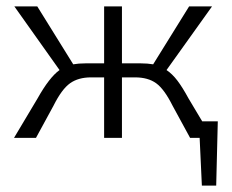

<svg xmlns="http://www.w3.org/2000/svg" viewBox="-20 -433 728 603"><path d="M664 -52 659 150H614L607 0H577L522 -101Q496 -153 470.5 -171.5Q445 -190 404 -190H363V0H307V-190H266Q226 -190 200 -171.5Q174 -153 148 -101L93 0H24L98 -124Q135 -190 167 -213L25 -413H97L210 -231Q227 -234 248 -234H307V-413H363V-234H423Q443 -234 461 -231L574 -413H646L503 -213Q521 -201 537 -180Q553 -159 572 -124L615 -52Z"/></svg>

Font: Isabella Sans
Style: Regular
Weight: 400
Designer: Original fonts by Christian Thalmann (Catharsis Fonts), Modifications by Cristiano Sobral
Version: Version 0.002;July 12, 2020;FontCreator 13.0.0.2655 64-bit; 